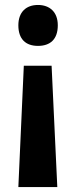

<svg xmlns="http://www.w3.org/2000/svg" viewBox="-20 -572 306 774"><path d="M213 -470C213 -524 180 -552 133 -552C85 -552 54 -523 54 -470C54 -414 84 -387 133 -387C182 -387 213 -413 213 -470ZM76 -307 54 182H211L188 -307Z"/></svg>

Font: Noto Sans Armenian Condensed
Style: Regular
Weight: 400
Width: 3
Designer: Monotype Design Team
Foundry: Monotype Imaging Inc.
Version: Version 2.008